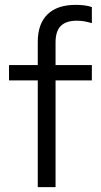

<svg xmlns="http://www.w3.org/2000/svg" viewBox="-20 -768 414 788"><path d="M135 0V-438H17V-501H135V-596Q135 -670 174.9 -709Q214.8 -748 290 -748Q310 -748 326 -746Q342 -744 357 -739V-673Q339.7 -678 326 -680.5Q312.3 -683 295 -683Q251 -683 229.5 -661.5Q208 -640 208 -594V-501H357V-438H208V0Z"/></svg>

Font: Red Hat Display VF
Style: Regular
Weight: 300
Designer: Pentagram, MCKL
Foundry: Pentagram, MCKL
Version: Version 1.023